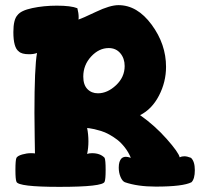

<svg xmlns="http://www.w3.org/2000/svg" viewBox="-20 -726 778 747"><path d="M32 -601Q32 -650 48 -667Q61 -685 105.5 -694.5Q150 -704 201 -704Q256 -704 281 -694Q286 -675 286 -659Q286 -651 285 -650Q299 -654 353.5 -680Q408 -706 441 -706Q514 -706 570 -630Q626 -554 626 -466Q626 -407 598.5 -354Q571 -301 525 -278Q582 -238 628.5 -185.5Q675 -133 679 -114Q687 -118 697 -118Q708 -118 723 -112Q738 -98 738 -64Q738 -30 725 -17Q692 0 586 0Q515 0 466 -17Q456 -21 449 -37.5Q442 -54 442 -74Q442 -99 453 -110Q460 -116 470 -116Q477 -116 489 -112Q480 -134 465.5 -152.5Q451 -171 436 -182.5Q421 -194 404.5 -203Q388 -212 373 -216.5Q358 -221 347 -223.5Q336 -226 328 -227L319 -228Q324 -203 324 -176Q324 -150 319 -127Q326 -130 338 -130Q370 -130 387 -112Q391 -103 391 -65Q391 -28 387 -19Q381 1 211 1Q50 1 44 -19Q40 -28 40 -65Q40 -103 44 -112Q49 -120 66.5 -125Q84 -130 100 -130Q112 -130 116 -129Q116 -146 115 -192Q114 -238 114 -287Q114 -464 124 -520Q112 -515 93 -515Q64 -515 53 -526Q32 -541 32 -601ZM304 -428Q304 -396 320 -379.5Q336 -363 361 -363Q398 -363 431.5 -394.5Q465 -426 465 -469Q465 -499 448 -519Q431 -539 403 -539Q365 -539 334.5 -506Q304 -473 304 -428Z"/></svg>

Font: Gorditas
Style: Bold
Weight: 700
Designer: Gustavo Dipre (gbrenda1987@gmail.com)
Foundry: Gustavo Dipre (gbrenda1987@gmail.com)
Version: Version 001.001